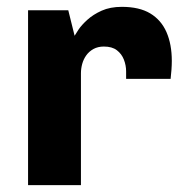

<svg xmlns="http://www.w3.org/2000/svg" viewBox="-20 -541 540 561"><path d="M62 0V-511H179.5L198 -436.5Q200.5 -441 209.2 -454.2Q218 -467.5 235 -483Q252 -498.5 277 -509.8Q302 -521 336 -521Q387 -521 419 -501.8Q451 -482.5 466.5 -447Q482 -411.5 482 -363Q482 -351.5 481 -337.2Q480 -323 478.5 -310.5H348.5V-332.5Q348.5 -350 342 -366.8Q335.5 -383.5 321.5 -394.2Q307.5 -405 283.5 -405Q266 -405 253 -397.8Q240 -390.5 232 -379.2Q224 -368 220.2 -354.2Q216.5 -340.5 216.5 -327V0Z"/></svg>

Font: Chivo Medium
Style: Regular
Weight: 500
Designer: Hector Gatti
Foundry: Omnibus-Type
Version: Version 2.002